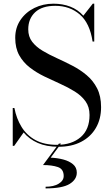

<svg xmlns="http://www.w3.org/2000/svg" viewBox="-20 -780 606 1040"><path d="M325 173.5Q325 135.5 293.2 124.8Q261.5 114 213 114L299 -2H310.5L254.5 74Q290.5 75.5 322.8 84Q355 92.5 375.5 109.8Q396 127 396 155Q396 192.5 356.8 216.5Q317.5 240.5 227 240.5V231.5Q271 231.5 298 215Q325 198.5 325 173.5ZM57 10H49V-195H58Q69 -137.5 96.8 -92.5Q124.5 -47.5 171.8 -21.5Q219 4.5 289 4.5Q368.5 4.5 416.8 -37Q465 -78.5 465 -157Q465 -201 443 -231.5Q421 -262 385.2 -284.2Q349.5 -306.5 306.5 -325.8Q263.5 -345 220.5 -365.8Q177.5 -386.5 141.8 -414Q106 -441.5 84.2 -480.5Q62.5 -519.5 62.5 -575Q62.5 -630 90.8 -671.8Q119 -713.5 166 -736.8Q213 -760 269.5 -760Q319.5 -760 360.8 -744Q402 -728 431.5 -695L482.5 -760H490.5V-555H481.5Q466.5 -655 412 -701.8Q357.5 -748.5 279.5 -748.5Q207.5 -748.5 170.2 -713.5Q133 -678.5 133 -621Q133 -581.5 154.2 -553.8Q175.5 -526 210.8 -505Q246 -484 288 -465Q330 -446 372 -424.2Q414 -402.5 449.2 -373Q484.5 -343.5 506 -301.5Q527.5 -259.5 527.5 -200Q527.5 -135 499.2 -86.8Q471 -38.5 419.5 -11.8Q368 15 297.5 15Q231 15 184.5 -5.8Q138 -26.5 108 -62.5Z"/></svg>

Font: Bodoni* 24pt
Style: Regular
Weight: 400
Version: Version 2.3